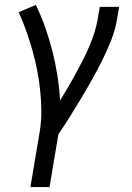

<svg xmlns="http://www.w3.org/2000/svg" viewBox="-20 -548 540 783"><path d="M104 215 142 -11Q149 -55 148.5 -97.5Q148 -140 143.5 -182Q139 -224 131 -264.5Q123 -305 111.5 -345Q100 -385 86.5 -423.5Q73 -462 56 -498L126 -528Q148 -483 164.5 -436Q181 -389 193.5 -340Q206 -291 214 -240.5Q222 -190 225 -138Q241 -164 256.5 -190.5Q272 -217 287 -244.5Q302 -272 316 -299Q330 -326 342 -354Q354 -382 363.5 -410.5Q373 -439 378 -468L387 -520H466L457 -468Q450 -426 434 -385.5Q418 -345 398.5 -305.5Q379 -266 357.5 -227.5Q336 -189 313 -150.5Q290 -112 266.5 -74.5Q243 -37 218 0L182 215Z"/></svg>

Font: Iosevka Curly
Style: Italic
Weight: 400
Italic angle: -9°
Monospace: yes
Designer: Belleve Invis
Foundry: Belleve Invis
Version: Version 22.1.2; ttfautohint (v1.8.4)